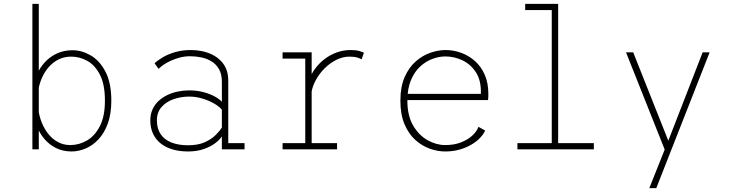

<svg xmlns="http://www.w3.org/2000/svg" viewBox="-20 -770 3790 990"><path d="M147 0V-750H180V-121V0ZM349 11Q303.5 11 267.8 -7.2Q232 -25.5 207 -55.8Q182 -86 169 -123.5Q156 -161 156 -199L178 -205Q182 -172 194.8 -139.5Q207.5 -107 228.2 -80.5Q249 -54 277.8 -38Q306.5 -22 343 -22Q387.5 -22 428.2 -45.5Q469 -69 495 -119.5Q521 -170 521 -251Q521 -333.5 496 -383.2Q471 -433 431.2 -455.5Q391.5 -478 347 -478Q310.5 -478 281.5 -463.2Q252.5 -448.5 231 -423.8Q209.5 -399 196.2 -368.5Q183 -338 178 -307L156 -312Q156 -348.5 170 -383.8Q184 -419 210 -447.8Q236 -476.5 272.5 -493.8Q309 -511 354 -511Q402 -511 448 -484.2Q494 -457.5 524 -400Q554 -342.5 554 -251Q554 -182.5 535.8 -132.8Q517.5 -83 487.5 -51.2Q457.5 -19.5 421.2 -4.2Q385 11 349 11Z M949 11Q905 11 869 0.2Q833 -10.5 807.8 -31Q782.5 -51.5 768.8 -81.2Q755 -111 755 -149Q755 -180.5 766.2 -205.5Q777.5 -230.5 797.2 -249Q817 -267.5 842.5 -279.8Q868 -292 896.8 -298Q925.5 -304 955 -304Q995.5 -304 1029.8 -294.8Q1064 -285.5 1088.5 -271.8Q1113 -258 1124 -245V-348Q1124 -387 1109.5 -412.8Q1095 -438.5 1071.2 -453.2Q1047.5 -468 1018.5 -474Q989.5 -480 960 -480Q934 -480 909.2 -473.8Q884.5 -467.5 862.8 -457.8Q841 -448 824.5 -436.8Q808 -425.5 798 -415L777 -443.5Q793.5 -459.5 820.5 -475.2Q847.5 -491 884 -501.5Q920.5 -512 965 -512Q991.5 -512 1018.8 -506.8Q1046 -501.5 1070.8 -490Q1095.5 -478.5 1115 -460Q1134.5 -441.5 1145.8 -415.5Q1157 -389.5 1157 -354.5V-32H1241V0H1124V-66.5Q1113.5 -50 1090 -32Q1066.5 -14 1031 -1.5Q995.5 11 949 11ZM950 -21Q1001.5 -21 1036.2 -36.8Q1071 -52.5 1092.2 -74Q1113.5 -95.5 1124 -112V-204Q1111.5 -220.5 1084.5 -236Q1057.5 -251.5 1023.8 -261.8Q990 -272 956 -272Q914.5 -272 876.2 -259Q838 -246 813.5 -218.8Q789 -191.5 789 -149Q789 -106.5 808.5 -78Q828 -49.5 864 -35.2Q900 -21 950 -21Z M1437 0V-32H1554V-468H1437V-500H1587V-371V-32H1718V0ZM1586 -293 1559.5 -297Q1561 -327.5 1573 -358.2Q1585 -389 1605.5 -416.8Q1626 -444.5 1654 -465.8Q1682 -487 1716 -499.5Q1750 -512 1788 -512Q1816 -512 1832.8 -507Q1849.5 -502 1856.5 -498L1844.5 -464Q1839 -468 1823 -473Q1807 -478 1782 -478Q1747.5 -478 1714.5 -461.5Q1681.5 -445 1654.2 -418Q1627 -391 1609 -358.2Q1591 -325.5 1586 -293Z M2275.5 11Q2237 11 2196.5 -3.2Q2156 -17.5 2121.5 -48.5Q2087 -79.5 2065.8 -129.5Q2044.5 -179.5 2044.5 -251Q2044.5 -322.5 2066.5 -372.5Q2088.5 -422.5 2123.5 -453.2Q2158.5 -484 2199.2 -498Q2240 -512 2277.5 -512Q2319 -512 2358.5 -497.5Q2398 -483 2429.5 -454.8Q2461 -426.5 2479.5 -384.2Q2498 -342 2498 -286.5Q2498 -280 2497.8 -270.2Q2497.5 -260.5 2496.5 -254H2069V-286H2459.5Q2459.5 -290.5 2459.5 -292.2Q2459.5 -294 2459.5 -298.5Q2459.5 -358.5 2433 -398.8Q2406.5 -439 2364.5 -459Q2322.5 -479 2276.5 -479Q2244.5 -479 2210.2 -466.5Q2176 -454 2146.5 -427Q2117 -400 2098.8 -356.5Q2080.5 -313 2080.5 -251Q2080.5 -173.5 2110.2 -122.8Q2140 -72 2185 -47Q2230 -22 2275.5 -22Q2322 -22 2357.5 -36Q2393 -50 2416 -71.5Q2439 -93 2447 -116L2481.5 -97Q2474 -79 2456.2 -60Q2438.5 -41 2411.8 -25Q2385 -9 2350.8 1Q2316.5 11 2275.5 11Z M2648 0V-32H2825V-718H2688V-750H2858V-32H3042V0Z M3328 200 3413 -13V5.5H3409L3208 -500H3245L3431.5 -30.5H3420.5L3603 -500H3639L3364 200Z"/></svg>

Font: Trispace Thin
Style: Regular
Weight: 100
Designer: Tyler Finck
Foundry: Etcetera Type Company
Version: Version 1.210